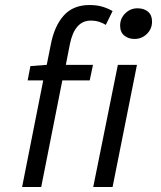

<svg xmlns="http://www.w3.org/2000/svg" viewBox="-20 -744 640 764"><path d="M68 0 152 -424H90L101 -481L166 -486L182 -566Q196 -640 233.5 -682Q271 -724 336 -724Q365 -724 387 -717.5Q409 -711 428 -700L401 -645Q390 -652 375 -657Q360 -662 341 -662Q277 -662 258 -568L242 -486H350L337 -424H228L144 0ZM351 0 449 -486H525L428 0ZM515 -589Q491 -589 474.5 -602.5Q458 -616 458 -642Q458 -671 478.5 -691Q499 -711 527 -711Q553 -711 569 -697.5Q585 -684 585 -658Q585 -629 564.5 -609Q544 -589 515 -589Z"/></svg>

Font: Source Code Pro
Style: Italic
Weight: 400
Italic angle: -11°
Monospace: yes
Designer: Paul D. Hunt, Teo Tuominen
Foundry: Adobe Systems Incorporated
Version: Version 1.050;PS 1.000;hotconv 16.6.51;makeotf.lib2.5.65220